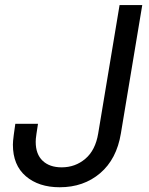

<svg xmlns="http://www.w3.org/2000/svg" viewBox="-20 -748 603 777"><path d="M221.7 9.8Q136.7 9.8 84.5 -34.9Q32.2 -79.6 32.2 -162.6Q32.2 -169.9 33 -178.7Q33.7 -187.5 35.9 -203.6Q38.1 -219.7 42 -247.1H133.8Q129.9 -221.7 127.7 -207.5Q125.5 -193.4 125 -186.3Q124.5 -179.2 124.5 -173.8Q124.5 -124 152.6 -97.4Q180.7 -70.8 229.5 -70.8Q284.7 -70.8 325.4 -105.5Q366.2 -140.1 377.4 -208L463.9 -727.5H555.7L469.2 -208Q452.1 -104 385.3 -47.1Q318.4 9.8 221.7 9.8Z"/></svg>

Font: Inter 18pt
Style: Italic
Weight: 400
Italic angle: -9.3988°
Designer: Rasmus Andersson
Foundry: rsms
Version: Version 4.001;git-66647c0bb